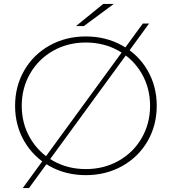

<svg xmlns="http://www.w3.org/2000/svg" viewBox="-20 -890 877 980"><path d="M57 -350Q57 -450 104 -531Q151 -612 233.5 -658Q316 -704 418 -704Q520 -704 603 -658Q686 -612 733 -531Q780 -450 780 -350Q780 -250 733 -169Q686 -88 603 -42Q520 4 418 4Q316 4 233.5 -42Q151 -88 104 -169Q57 -250 57 -350ZM746 -350Q746 -441 703 -515Q660 -589 585 -631Q510 -673 418 -673Q326 -673 251.5 -631Q177 -589 134 -515Q91 -441 91 -350Q91 -259 134 -185Q177 -111 251.5 -69Q326 -27 418 -27Q510 -27 585 -69Q660 -111 703 -185Q746 -259 746 -350ZM709 -770H741L128 70H96ZM507 -870H561L408 -757H368Z"/></svg>

Font: Montserrat Alternates ExLight
Style: Regular
Weight: 275
Designer: Julieta Ulanovsky
Foundry: Julieta Ulanovsky
Version: Version 7.200